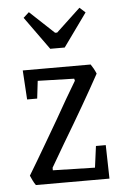

<svg xmlns="http://www.w3.org/2000/svg" viewBox="-50 -704 480 741"><g transform="rotate(-5 190.0 -333.5)"><path d="M39 -38Q70 -89 107 -152.5Q144 -216 161 -245Q206 -325 244 -388L242 -396L101 -400L93 -332H54L47 -445H310Q315 -438 320.5 -428Q326 -418 330 -408Q271 -300 181 -150L129 -61V-51L292 -47L303 -130H341L344 0H59Q53 -8 47.5 -19.5Q42 -31 39 -38ZM68 -647 90 -667 184 -579H192L286 -667L308 -647L216 -519H160Z"/></g></svg>

Font: Grenze Light
Style: Regular
Weight: 300
Designer: Renata Polastri
Foundry: Omnibus-Type
Version: Version 1.002; ttfautohint (v1.8)